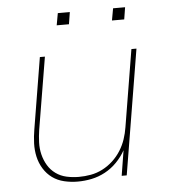

<svg xmlns="http://www.w3.org/2000/svg" viewBox="-51 -741 702 796"><g transform="rotate(-5 300.0 -343.5)"><path d="M241 8Q212 8 184.5 1.5Q157 -5 135.5 -20.5Q114 -36 99.5 -59.5Q85 -83 79 -110Q73 -137 74 -165.5Q75 -194 80 -223L129 -520H150L100 -220Q96 -194 95 -168Q94 -142 100 -117.5Q106 -93 118.5 -72Q131 -51 151 -36.5Q171 -22 196 -16.5Q221 -11 247 -11Q272 -11 297 -15.5Q322 -20 345.5 -32Q369 -44 389 -62.5Q409 -81 423 -103.5Q437 -126 445 -150Q453 -174 457 -199L510 -520H531L445 0H424L441 -105Q426 -78 404 -55.5Q382 -33 355 -18.5Q328 -4 299 2Q270 8 241 8ZM440 -645 449 -695H499L491 -645ZM210 -645 219 -695H269L261 -645Z"/></g></svg>

Font: Iosevka SS04 Th Ex Obl
Style: Regular
Weight: 100
Width: 7
Italic angle: -9°
Monospace: yes
Designer: Belleve Invis
Foundry: Belleve Invis
Version: Version 19.0.0; ttfautohint (v1.8.4)